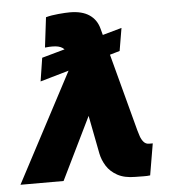

<svg xmlns="http://www.w3.org/2000/svg" viewBox="-54 -810 798 871"><g transform="rotate(-5 345.0 -375.0)"><path d="M523.4 -668.9 505.9 -565.4 136.7 -459 153.3 -565.4ZM345.7 -295.9 201.2 0H4.9L293.9 -546.9L420.9 -547.9ZM295.9 -759.8Q351.6 -759.8 384.8 -737.3Q418 -714.8 428.7 -672.9L554.7 -199.2Q558.1 -187 563.2 -171.9Q568.4 -156.7 577.9 -145.8Q587.4 -134.8 602.5 -134.8Q608.4 -134.8 612.5 -134.8Q616.7 -134.8 619.1 -134.8L594.7 8.8Q581.1 10.7 564.7 10.3Q548.3 9.8 527.3 9.8Q478 9.8 446 -7.8Q414.1 -25.4 397 -52.7Q379.9 -80.1 374 -109.4L305.7 -461.9L271.5 -571.3Q265.6 -589.8 250 -601.1Q234.4 -612.3 204.1 -612.3Q197.8 -612.3 190.2 -612.1Q182.6 -611.8 169.9 -610.4L186.5 -747.1Q210.9 -753.9 243.7 -756.8Q276.4 -759.8 295.9 -759.8Z"/></g></svg>

Font: Inter 18pt Black
Style: Italic
Weight: 900
Italic angle: -9.3988°
Designer: Rasmus Andersson
Foundry: rsms
Version: Version 4.001;git-66647c0bb